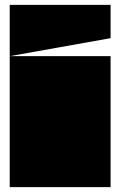

<svg xmlns="http://www.w3.org/2000/svg" viewBox="-20 -640 495 790"><path d="M435 -409Q435 -354 435 -299Q435 -244 435 -188Q435 -109 435 -29.5Q435 50 435 130H20Q20 63 20 -4.5Q20 -72 20 -139.5Q20 -207 20 -274.5Q20 -342 20 -409ZM20 -409V-620H435V-483Q332 -464 228 -446Q124 -428 20 -409Z"/></svg>

Font: Climate Crisis
Style: Regular
Weight: 400
Version: Version 1.003